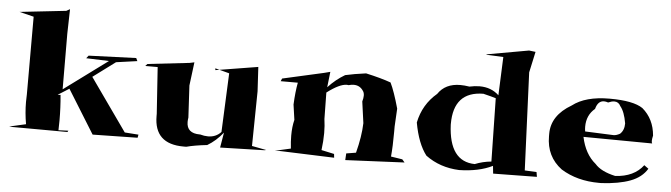

<svg xmlns="http://www.w3.org/2000/svg" viewBox="-43 -871 3393 971"><g transform="rotate(5 1653.0 -385.0)"><path d="M447 -84 310 -305 253 -269 268 -270Q274 -207 274 -141L273 -91L323 -93L319 -86L37 -87L23 -88L107 -107Q97 -164 97 -219L98 -258V-652L25 -670L260 -696L278 -706L275 -581L276 -299L497 -462L381 -466L392 -480L633 -489L640 -474L533 -459L420 -375L608 -109L678 -104L675 -88Z M924 -64H910Q761 -64 761 -206V-217L745 -453H682L692 -464L904 -488L928 -493L913 -374L922 -212Q920 -200 920 -190Q920 -132 987 -132H989Q1010 -126 1029 -126Q1069 -126 1095 -154L1108 -453L1036 -472L1037 -463L1252 -498L1259 -375L1255 -97L1328 -83L1320 -81L1095 -75L1108 -152Q1073 -108 1029 -82Q965 -75 924 -64Z M1731 -67 1733 -101 1782 -109Q1804 -193 1806 -261L1791 -370Q1796 -387 1796 -400Q1796 -415 1789 -424Q1772 -450 1741 -450Q1729 -450 1715 -446L1706 -447Q1669 -447 1606 -399L1608 -265Q1613 -231 1613 -194Q1613 -153 1607 -107L1672 -93L1674 -74L1395 -84L1372 -83L1452 -101Q1448 -136 1448 -167Q1448 -212 1457 -247L1446 -324Q1449 -389 1458 -436H1371L1377 -450L1586 -497L1617 -505L1608 -426Q1647 -468 1693 -495Q1737 -505 1798 -513Q1875 -496 1925 -478Q1946 -435 1970 -349L1965 -258V-232Q1965 -156 1960 -105L2018 -96L2031 -81Z M2482 -64 2478 -103Q2409 -69 2309 -67Q2211 -71 2138 -125Q2094 -182 2075 -288Q2094 -381 2165 -441Q2202 -496 2278 -496Q2299 -496 2324 -492Q2352 -498 2376 -498Q2435 -498 2474 -461L2482 -656L2396 -660V-662L2609 -700L2642 -696L2619 -590L2640 -94L2700 -91L2704 -67ZM2385 -104Q2425 -120 2468 -124L2462 -445Q2443 -451 2398 -462Q2247 -461 2247 -296V-292Q2255 -106 2385 -104Z M3032 -64H3020Q2908 -64 2826 -115Q2747 -174 2747 -277V-290Q2747 -383 2848 -442Q2914 -493 3036 -493Q3157 -493 3205 -460Q3264 -410 3271 -326Q3267 -309 3267 -299Q3267 -290 3270 -286L2921 -289Q2939 -203 2994 -158Q3025 -122 3098 -106Q3193 -111 3240 -173L3262 -157Q3235 -112 3177.5 -90.5Q3120 -69 3032 -64ZM3072 -311Q3086 -311 3104 -321Q3125 -340 3125 -375Q3115 -434 3093 -460Q3083 -481 3061 -481Q3048 -481 3030 -473Q3019 -477 3009 -477Q2978 -477 2967 -435Q2925 -400 2925 -341Q2925 -330 2927 -317Z"/></g></svg>

Font: Xiangcui Kesong Xiangcui Kesong
Style: Regular
Weight: 400
Version: Version 1.501;March 28, 2024;FontCreator 14.0.0.2814 64-bit